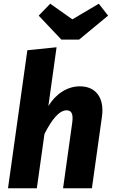

<svg xmlns="http://www.w3.org/2000/svg" viewBox="-20 -1012 607 1032"><path d="M511 -992 369 -908 250 -992 188 -928 310 -799H405L561 -928ZM409 -548C340 -548 278 -505 240 -442L284 -758L127 -742L23 0H178L219 -292C257 -367 297 -419 338 -419C361 -419 376 -405 368 -351L319 0H474L528 -385C542 -487 495 -548 409 -548Z"/></svg>

Font: Fira Sans
Style: Bold Italic
Weight: 700
Italic angle: -8°
Designer: bBox Type GmbH & Carrois Corporate GbR & Edenspiekermann AG
Foundry: bBox Type GmbH & Carrois Corporate GbR & Edenspiekermann AG
Version: Version 4.301;PS 004.301;hotconv 1.0.88;makeotf.lib2.5.64775